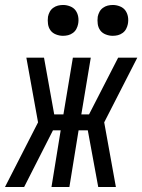

<svg xmlns="http://www.w3.org/2000/svg" viewBox="-49 -752 572 772"><path d="M-29 0 104 -260 57 -520H128L169 -292H206L244 -520H316L278 -292H309L348 -368L426 -520H503L370 -260L417 0H346L304 -228H267L230 0H158L195 -228H164L48 0ZM404 -608Q390 -608 376 -613.5Q362 -619 354 -630Q346 -641 344 -655.5Q342 -670 344 -685Q346 -695 351 -704.5Q356 -714 365 -720.5Q374 -727 384 -729.5Q394 -732 405 -732Q419 -732 433 -726.5Q447 -721 455 -710Q463 -699 465.5 -684.5Q468 -670 465 -655Q463 -645 458 -635.5Q453 -626 444 -619.5Q435 -613 425 -610.5Q415 -608 404 -608ZM204 -608Q190 -608 176 -613.5Q162 -619 154 -630Q146 -641 144 -655.5Q142 -670 144 -685Q146 -695 151 -704.5Q156 -714 165 -720.5Q174 -727 184 -729.5Q194 -732 205 -732Q219 -732 233 -726.5Q247 -721 255 -710Q263 -699 265.5 -684.5Q268 -670 265 -655Q263 -645 258 -635.5Q253 -626 244 -619.5Q235 -613 225 -610.5Q215 -608 204 -608Z"/></svg>

Font: Iosevka Fixed
Style: Italic
Weight: 400
Italic angle: -9°
Monospace: yes
Designer: Belleve Invis
Foundry: Belleve Invis
Version: Version 33.2.4